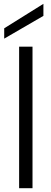

<svg xmlns="http://www.w3.org/2000/svg" viewBox="-20 -984 269 1004"><path d="M80 -740H150V0H80ZM207 -964V-901L2 -782V-836Z"/></svg>

Font: Poppins Light
Style: Regular
Weight: 300
Designer: Ninad Kale (Devanagari), Jonny Pinhorn (Latin)
Version: Version 5.002